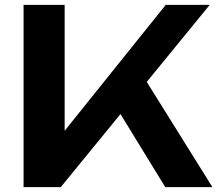

<svg xmlns="http://www.w3.org/2000/svg" viewBox="-20 -770 894 790"><path d="M77 0V-750H246V-138L198 -172L662 -750H843L230 0ZM435 -367 557 -476 854 0H660Z"/></svg>

Font: Unbounded Medium
Style: Regular
Weight: 500
Designer: Luke Prowse, Jean-Baptiste Morizot, Fátima Lázaro, Florian Runge
Foundry: NaN
Version: Version 1.700